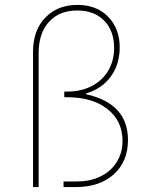

<svg xmlns="http://www.w3.org/2000/svg" viewBox="-20 -757 615 777"><path d="M286.9 0H237.2V-22.7H292.6Q333.5 -22.7 367.4 -34.8Q401.3 -46.9 425.2 -68.5Q449.2 -90.2 462.5 -120.2Q475.9 -150.2 475.9 -186.1Q475.9 -267.8 414.8 -315.7Q354 -363.6 250.7 -363.6H240.1V-386.4H251.4Q294.4 -386 329.5 -399.1Q364.7 -412.3 389.7 -435.7Q414.8 -459.2 428.4 -491.7Q442.1 -524.1 441.8 -562.5Q441.8 -632.5 401.3 -673.7Q360.8 -714.5 294 -714.5H292.3Q220.2 -714.5 178.3 -668.7Q136.4 -623.2 136.4 -541.2V0H113.6V-546.9Q113.6 -633.9 163 -685.4Q212.7 -737.2 293.3 -737.2Q370.7 -737.2 417.6 -689.3Q464.5 -641.3 464.5 -564.3Q463.8 -495.4 428.3 -447.1Q392.4 -398.1 328.1 -378.6V-375.7Q497.9 -338.1 497.9 -190.3Q497.9 -103.7 440.7 -51.8Q383.5 0 286.9 0Z"/></svg>

Font: Linik Sans Thin
Style: Regular
Weight: 100
Designer: Fonts by Rasmus Andersson / Changes by Cristiano Sobral with parts from Marc Monis
Foundry: rsms
Version: Version 3.020; ttfautohint (v1.6)